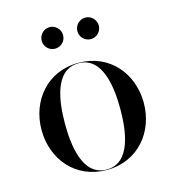

<svg xmlns="http://www.w3.org/2000/svg" viewBox="-101 -737 754 831"><g transform="rotate(-15 276.0 -321.0)"><path d="M308 -603C308 -576.5 329.5 -555 356 -555C382.5 -555 404 -576.5 404 -603C404 -629.5 382.5 -651.5 356 -651.5C329.5 -651.5 308 -629.5 308 -603ZM148 -603C148 -576.5 169.5 -555 196 -555C222.5 -555 244 -576.5 244 -603C244 -629.5 222.5 -651.5 196 -651.5C169.5 -651.5 148 -629.5 148 -603ZM47.5 -230C47.5 -100 135.5 10 276.5 10C417.5 10 505.5 -100 505.5 -230C505.5 -360 417.5 -470 276.5 -470C135.5 -470 47.5 -360 47.5 -230ZM152.5 -230C152.5 -324 167.5 -468 276.5 -468C385.5 -468 400.5 -324 400.5 -230C400.5 -136 385.5 8 276.5 8C167.5 8 152.5 -136 152.5 -230Z"/></g></svg>

Font: Bodoni* 96pt
Style: Regular
Weight: 400
Version: Version 2.3